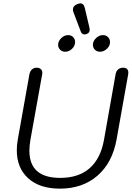

<svg xmlns="http://www.w3.org/2000/svg" viewBox="-20 -1113 786 1143"><path d="M80 -219Q80 -249 86 -283L155 -670Q159 -690 170.5 -700Q182 -710 199 -710Q213 -710 222.5 -702Q232 -694 232 -679Q232 -673 231 -670L161 -280Q155 -246 155 -216Q155 -54 338 -54Q448 -54 513.5 -111.5Q579 -169 599 -280L668 -670Q671 -689 683 -699.5Q695 -710 713 -710Q728 -710 736 -702.5Q744 -695 744 -680Q744 -674 743 -670L674 -283Q649 -144 560 -67Q471 10 337 10Q216 10 148 -51.5Q80 -113 80 -219ZM484 -908Q467 -908 461 -925L417 -1041Q414 -1049 414 -1056Q414 -1078 439 -1088Q451 -1093 457 -1093Q479 -1093 485 -1065L513 -946Q514 -942 514 -936Q514 -918 497 -911Q489 -908 484 -908ZM326 -846Q326 -868 344.5 -886Q363 -904 386 -904Q404 -904 415.5 -892Q427 -880 427 -863Q427 -840 409 -822.5Q391 -805 368 -805Q350 -805 338 -817Q326 -829 326 -846ZM533 -846Q533 -868 551.5 -886Q570 -904 593 -904Q611 -904 623 -892Q635 -880 635 -862Q635 -840 616.5 -822.5Q598 -805 575 -805Q557 -805 545 -817Q533 -829 533 -846Z"/></svg>

Font: Kodchasan
Style: Italic
Weight: 400
Italic angle: -10°
Version: Version 1.000; ttfautohint (v1.6)